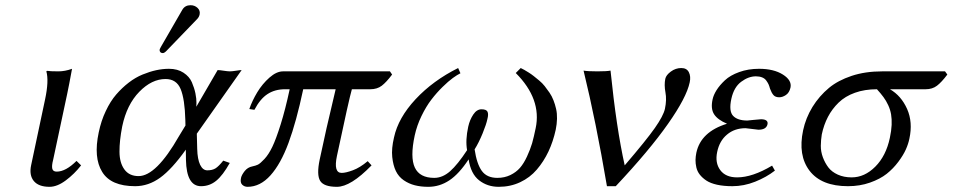

<svg xmlns="http://www.w3.org/2000/svg" viewBox="-20 -702 3642 734"><path d="M152.3 -321.8Q167.5 -393.1 157.2 -429.2L159.7 -431.2Q171.4 -429.2 203.1 -429.2Q228.5 -429.2 255.4 -439Q243.7 -375 236.8 -342.8L183.1 -90.8Q177.2 -68.4 179.9 -57.1Q182.6 -45.9 196.8 -45.9Q231.4 -45.9 272.5 -86.9L290 -69.8Q264.6 -37.1 231.7 -12.5Q198.7 12.2 169.4 12.2Q127.9 12.2 109.4 -9.8Q90.8 -32.2 99.1 -70.8Z M708.5 -682.1Q724.1 -682.1 735.1 -671.9Q746.1 -661.6 743.2 -647Q741.2 -636.7 733.4 -628.9L615.7 -506.8Q607.9 -499 602.1 -499Q596.2 -499 592.8 -502.9Q589.4 -506.8 590.3 -512.2Q590.3 -513.7 594.7 -522L677.2 -665Q687.5 -682.1 708.5 -682.1ZM732.4 -190.9 733.9 -132.8Q734.9 -93.3 745.1 -72Q755.4 -50.8 772.5 -50.8Q791.5 -50.8 803.7 -58.3Q815.9 -65.9 833.5 -87.9L858.4 -79.1Q832 -31.7 806.6 -11Q781.2 9.8 748.5 9.8Q692.9 9.8 690.9 -90.8L690.4 -129.9Q637.2 -55.2 592.3 -22.7Q547.4 9.8 496.6 9.8Q403.8 9.8 370.6 -44.9Q336.9 -99.1 357.4 -195.8Q366.7 -240.7 384.3 -277.3Q401.9 -314.9 424.3 -340.8Q446.8 -366.7 472.2 -386.2Q497.6 -405.8 524.9 -417Q552.2 -428.2 577.1 -433.6Q602.1 -439 626 -439Q658.7 -439 681.4 -424.1Q704.1 -409.2 713.4 -387.7Q722.7 -366.2 727.1 -345Q731.4 -323.7 731 -308.6L730.5 -293.9L812 -434.1Q819.8 -434.1 835.4 -431.6Q851.1 -429.2 858.9 -429.2Q866.7 -429.2 882.1 -431.6Q897.5 -434.1 903.8 -434.1ZM689 -222.2 688.5 -243.2Q686.5 -322.8 670.7 -361.3Q654.8 -399.9 612.8 -399.9Q560.1 -399.9 512.5 -351.1Q464.8 -302.2 447.3 -219.2Q436.5 -164.1 436.8 -121.8Q437 -79.6 455.6 -54.2Q474.1 -28.8 509.8 -28.8Q577.1 -28.8 664.1 -181.2Z M1470.7 -429.2 1479 -417Q1457 -387.7 1439.5 -374.3Q1421.9 -360.8 1395.5 -360.8H1325.2Q1314.5 -324.7 1268.1 -106Q1254.4 -41 1286.1 -41Q1301.8 -41 1328.9 -51Q1356 -61 1385.7 -85.9L1400.4 -69.8Q1320.8 12.2 1268.1 12.2Q1217.8 12.2 1203.9 -10.7Q1189.9 -33.7 1202.1 -91.8Q1224.1 -197.8 1263.2 -360.8H1139.2Q1112.8 -236.3 1083 -155.8Q1053.2 -75.2 1013.9 -31.5Q974.6 12.2 926.3 12.2Q914.6 12.2 906 4.2Q897.5 -3.9 901.4 -22Q903.8 -33.2 915.3 -47.9Q926.8 -62.5 944.8 -65.9Q957 -68.4 965.8 -72.5Q974.6 -76.7 991 -94.2Q1007.3 -111.8 1021.2 -140.9Q1035.2 -169.9 1053 -226.6Q1070.8 -283.2 1087.4 -360.8H1069.3Q1031.2 -360.8 1002.9 -342.5Q974.6 -324.2 952.6 -282.2L933.1 -285.2Q944.3 -317.4 963.6 -349.4Q982.9 -381.3 1010 -405.3Q1037.1 -429.2 1062 -429.2Z M2104.5 -206.1Q2094.7 -161.1 2076.7 -122.8Q2058.6 -84.5 2032.2 -53.7Q2005.9 -22.9 1968.5 -5.4Q1931.2 12.2 1886.7 12.2Q1843.3 12.2 1811.5 -12.7Q1779.8 -37.6 1771.5 -92.8Q1734.9 -37.1 1697.8 -12.5Q1660.6 12.2 1617.2 12.2Q1588.9 12.2 1565.9 6.3Q1543 0.5 1523.4 -12.9Q1503.9 -26.4 1493.4 -48.1Q1482.9 -69.8 1479.5 -101.8Q1476.1 -133.8 1486.3 -176.8Q1502.4 -251.5 1568.8 -322.8Q1635.3 -394 1731.4 -441.9L1740.2 -421.9Q1728 -416 1711.2 -403.8Q1694.3 -391.6 1671.9 -369.6Q1649.4 -347.7 1629.2 -321.3Q1608.9 -294.9 1591.3 -258.5Q1573.7 -222.2 1565.4 -184.1Q1547.4 -100.6 1565.9 -61.3Q1584.5 -22 1640.1 -22Q1671.9 -22 1700.7 -47.4Q1729.5 -72.8 1765.6 -127.9Q1758.8 -166.5 1770 -217.8Q1775.9 -244.1 1789.3 -264.2Q1802.7 -284.2 1820.8 -284.2Q1839.4 -284.2 1843.8 -274.7Q1848.1 -265.1 1843.3 -247.1Q1839.4 -227.5 1825 -192.1Q1810.5 -156.7 1794.4 -130.9Q1802.7 -75.2 1822 -48.6Q1841.3 -22 1881.3 -22Q1908.7 -22 1930.9 -32.7Q1953.1 -43.5 1967.8 -60.3Q1982.4 -77.1 1994.6 -103.5Q2006.8 -129.9 2014.2 -154.3Q2021 -178.7 2027.8 -211.9Q2051.3 -323.2 1951.7 -422.9L1970.7 -441.9L1983.9 -435.1Q1990.2 -431.6 2000.7 -425Q2011.2 -418.5 2020.5 -411.1L2041.5 -394Q2053.2 -384.3 2062.3 -372.8Q2071.3 -361.3 2080.6 -347.9Q2089.8 -334.5 2095.9 -318.6Q2102.1 -302.7 2106 -285.4Q2109.9 -268.1 2109.4 -247.8Q2108.9 -227.5 2104.5 -206.1Z M2368.2 -69.8Q2450.7 -166 2483.4 -212.6Q2516.1 -259.3 2522 -286.1Q2529.3 -320.8 2523.9 -349.1Q2518.6 -377.4 2523.4 -400.9Q2526.4 -415 2544.7 -428.5Q2563 -441.9 2584.5 -441.9Q2605.5 -441.9 2613.5 -425.8Q2621.6 -409.7 2616.7 -387.2Q2604.5 -329.1 2533.7 -228.5Q2462.9 -127.4 2334 9.8H2300.3Q2258.3 -237.8 2210.9 -432.1Q2226.6 -429.2 2263.7 -429.2Q2300.3 -429.2 2314 -432.1Q2336.4 -212.4 2368.2 -69.8Z M2721.7 -121.1Q2712.9 -79.6 2733.4 -51.8Q2753.9 -23.9 2797.9 -23.9Q2856.4 -23.9 2931.6 -68.8L2942.4 -49.8Q2909.7 -24.4 2866.7 -7.3Q2823.7 9.8 2779.8 9.8Q2746.6 9.8 2721.2 4.2Q2695.8 -1.5 2680.4 -11.7Q2665 -22 2655.3 -34.4Q2645.5 -46.9 2642.1 -62Q2638.7 -77.1 2638.9 -90.6Q2639.2 -104 2642.1 -118.2Q2659.2 -198.2 2759.3 -229Q2723.6 -244.1 2710 -265.1Q2696.3 -286.1 2704.1 -321.8Q2707.5 -338.4 2719.2 -357.2Q2731 -376 2751.2 -395Q2771.5 -414.1 2805.9 -426.5Q2840.3 -439 2881.8 -439Q2938 -439 2972.9 -417Q3007.8 -395 3002 -367.2Q2997.6 -347.7 2984.6 -338.9Q2971.7 -330.1 2959 -330.1Q2944.3 -330.1 2937 -338.4Q2929.7 -346.7 2923.8 -362.8Q2920.9 -373.5 2918 -379.9Q2915 -386.2 2909.2 -394.3Q2903.3 -402.3 2893.3 -406.2Q2883.3 -410.2 2869.6 -410.2Q2841.3 -410.2 2813.5 -389.4Q2785.6 -368.7 2775.9 -324.2Q2765.6 -276.9 2782.7 -259Q2799.8 -241.2 2836.9 -241.2L2861.8 -243.7Q2886.7 -246.1 2889.2 -246.1Q2903.3 -246.1 2909.7 -241.2Q2916 -236.3 2914.1 -227.1Q2909.7 -206.1 2879.4 -206.1Q2875.5 -206.1 2855 -209Q2834.5 -211.9 2830.1 -211.9Q2788.1 -211.9 2759.3 -187.5Q2730.5 -163.6 2721.7 -121.1Z M3518.6 -360.8H3382.3Q3425.3 -335.9 3447.8 -285.4Q3470.2 -234.9 3456.5 -171.9Q3452.6 -152.3 3443.1 -130.9Q3433.6 -109.4 3414.3 -83.5Q3395 -57.6 3369.9 -37.6Q3344.7 -17.6 3305.9 -3.9Q3267.1 9.8 3221.7 9.8Q3120.6 9.8 3075.2 -48.8Q3029.8 -107.9 3050.3 -204.1Q3060.1 -250.5 3085.9 -293Q3111.8 -335 3149.4 -366.2Q3183.6 -394.5 3235.6 -411.9Q3287.6 -429.2 3352.1 -429.2H3592.8L3601.6 -417Q3579.6 -387.7 3562 -374.3Q3544.4 -360.8 3518.6 -360.8ZM3235.8 -23.9Q3285.2 -23.9 3326.2 -64.9Q3367.2 -106 3381.8 -174.8Q3387.7 -202.1 3388.7 -224.6Q3389.6 -247.1 3386.5 -265.1Q3383.3 -283.2 3375.5 -300Q3367.7 -316.9 3357.4 -330.8Q3347.2 -344.7 3332.5 -360.8Q3285.6 -360.8 3248.3 -347.4Q3210.9 -334 3186 -309.8Q3161.1 -285.6 3145.3 -255.4Q3129.4 -225.1 3121.6 -188Q3118.2 -167 3117.9 -144.8Q3117.7 -122.6 3125.7 -100.8Q3133.8 -79.1 3146.7 -62Q3159.7 -44.9 3182.9 -34.4Q3206.1 -23.9 3235.8 -23.9Z"/></svg>

Font: Linux Biolinum G
Style: Italic
Weight: 400
Italic angle: -12°
Designer: Philipp H. Poll
Foundry: Philipp H. Poll
Version: Version 0.5.1